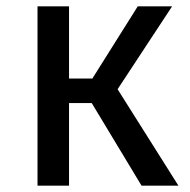

<svg xmlns="http://www.w3.org/2000/svg" viewBox="-20 -589 603 609"><path d="M526 -569H417L273 -340H199V-569H99V0H199V-262H271L429 0H546L353 -306Z"/></svg>

Font: Glow Sans SC Normal Medium
Style: Regular
Weight: 600
Designer: Ryoko NISHIZUKA (kana, bopomofo & ideographs); Paul D. Hunt (Latin, Greek & Cyrillic); Sandoll Communications, Soo-young
Version: Version 0.93